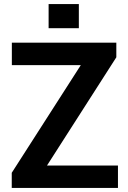

<svg xmlns="http://www.w3.org/2000/svg" viewBox="-20 -920 628 940"><path d="M557.5 0H37.5V-74L375.5 -601H38V-711H549.5V-639.5L210 -109.5H557.5ZM366 -782H218V-900H366Z"/></svg>

Font: Roberto Sans
Style: Bold
Weight: 700
Designer: Google (font) & Cristiano Sobral (main changes)
Version: Version 1.000;October 12, 2021;FontCreator 14.0.0.2814 64-bi